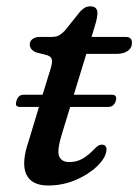

<svg xmlns="http://www.w3.org/2000/svg" viewBox="-20 -576 436 606"><path d="M32 -257.5Q37.5 -277 54.5 -277H114.5L135.5 -345.5Q144.5 -371.5 144.2 -383.8Q144 -396 130 -401.5L93 -411Q74 -419.5 74 -436Q74 -446.5 83 -453Q92 -459.5 106.5 -459.5H143.5Q157 -459.5 165.5 -464Q174 -468.5 184.5 -479L232.5 -539Q239 -546 246.5 -551Q254 -556 265 -556Q287.5 -556 287.5 -534.5Q287.5 -519.5 279 -493L269 -459.5H376.5Q396.5 -459.5 396.5 -441Q396.5 -424.5 383.2 -415.2Q370 -406 348 -406H252.5L213 -277H333Q351 -277 345.5 -257.5Q339.5 -238.5 321.5 -238.5H201.5L177 -158.5Q159 -102 166.5 -83.2Q174 -64.5 199 -64.5Q221.5 -64.5 240 -74.8Q258.5 -85 279.5 -107.5Q287.5 -115 291.8 -117.2Q296 -119.5 302 -119.5Q317 -119 316 -102Q314 -78 287.2 -52Q260.5 -26 219.5 -8.2Q178.5 9.5 132 9.5Q79 9.5 62.8 -26.2Q46.5 -62 71 -132.5L103 -238.5H43Q25.5 -238.5 32 -257.5Z"/></svg>

Font: Fraunces 9pt S050
Style: Italic
Weight: 400
Italic angle: -16°
Version: Version 1.000; ttfautohint (v1.8.3)